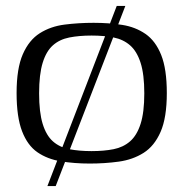

<svg xmlns="http://www.w3.org/2000/svg" viewBox="-20 -545 618 648"><path d="M36 -231Q36 -314 57 -362Q78 -410 114.5 -433Q151 -456 198 -462Q245 -468 296 -468Q348 -468 392.5 -461Q437 -454 471 -430.5Q505 -407 524 -359.5Q543 -312 543 -231Q543 -148 522 -100Q501 -52 464.5 -29Q428 -6 381 0.5Q334 7 283 7Q231 7 185.5 -0.5Q140 -8 106.5 -31Q73 -54 54.5 -102Q36 -150 36 -231ZM467 -230Q467 -294 454.5 -333Q442 -372 419 -392Q396 -412 363.5 -418.5Q331 -425 289 -425Q247 -425 214 -418.5Q181 -412 158.5 -392Q136 -372 124 -333Q112 -294 112 -230Q112 -166 124 -127Q136 -88 158.5 -68Q181 -48 214 -41.5Q247 -35 289 -35Q331 -35 363.5 -41.5Q396 -48 419 -68Q442 -88 454.5 -127Q467 -166 467 -230ZM140 83 374 -525H403L168 83Z"/></svg>

Font: Genos Thin
Style: Regular
Weight: 400
Version: Version 1.010